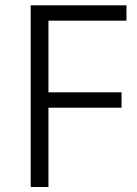

<svg xmlns="http://www.w3.org/2000/svg" viewBox="-20 -727 527 739"><path d="M166.5 -312.5H173.8H447.8V-371.6H173.8H166.5V-378.9V-640.1V-647.5H173.8H466.8V-706.5H98.1V-7.3H166.5V-305.2Z"/></svg>

Font: Sahel Light
Style: Regular
Weight: 300
Foundry: Saber Rastikerdar (saber.rastikerdar@gmail.com)
Version: Version 3.4.0